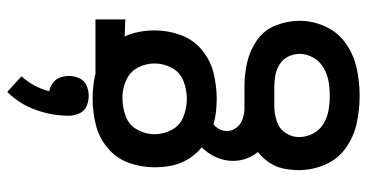

<svg xmlns="http://www.w3.org/2000/svg" viewBox="-266 -552 1031 540"><g transform="rotate(-90 250.0 -282.5)"><path d="M250 213Q288 213 326 205Q364 197 396 175Q428 153 444.5 117.5Q461 82 461 44Q461 10 448 -23Q435 -56 406 -76Q377 -96 343.5 -103.5Q310 -111 275 -111H225Q220 -111 214 -111H210Q196 -112 182.5 -117Q169 -122 160 -134Q151 -146 151 -160Q151 -171 156 -181Q161 -191 170 -198Q187 -193 205.5 -191Q224 -189 242 -189Q278 -189 314.5 -198Q351 -207 380 -231.5Q409 -256 421.5 -291.5Q434 -327 434 -364Q434 -385 430 -406.5Q426 -428 417 -448L465 -446V-530H311L304 -532Q289 -535 273 -536.5Q257 -538 242 -538Q205 -538 168.5 -529Q132 -520 103 -495.5Q74 -471 61.5 -436Q49 -401 49 -364Q49 -339 54 -314.5Q59 -290 72.5 -268.5Q86 -247 105 -231Q87 -213 77 -190Q67 -167 67 -143Q67 -124 73.5 -106Q80 -88 92 -73Q75 -60 62.5 -41.5Q50 -23 45.5 -1.5Q41 20 41 42Q41 80 56.5 116Q72 152 104 174.5Q136 197 174 205Q212 213 250 213ZM250 129Q230 129 209.5 125.5Q189 122 171 111Q153 100 143.5 81.5Q134 63 134 42Q134 23 145 5.5Q156 -12 175.5 -19Q195 -26 215 -27Q217 -27 219.5 -27Q222 -27 225 -27H275Q292 -27 308 -24Q324 -21 338.5 -12Q353 -3 360.5 12.5Q368 28 368 44Q368 64 357.5 82.5Q347 101 329 111.5Q311 122 291 125.5Q271 129 250 129ZM242 -273Q216 -273 191.5 -282.5Q167 -292 154.5 -315Q142 -338 142 -364Q142 -389 154.5 -412Q167 -435 191.5 -444.5Q216 -454 242 -454H254Q278 -452 299 -441Q320 -430 330.5 -408.5Q341 -387 341 -364Q341 -338 328.5 -315Q316 -292 291.5 -282.5Q267 -273 242 -273ZM250 -549Q265 -549 279 -555Q293 -561 299.5 -575.5Q306 -590 306 -605Q306 -617 301.5 -629.5Q297 -642 286 -650Q275 -658 263 -660Q268 -681 279 -701.5Q290 -722 305 -738L261 -778Q227 -744 210.5 -698Q194 -652 194 -605Q194 -590 200.5 -575.5Q207 -561 221 -555Q235 -549 250 -549Z"/></g></svg>

Font: Iosevka SS08 Medium
Style: Regular
Weight: 500
Monospace: yes
Designer: Belleve Invis
Foundry: Belleve Invis
Version: Version 3.4.3; ttfautohint (v1.8.3)